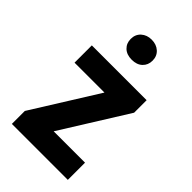

<svg xmlns="http://www.w3.org/2000/svg" viewBox="-226 -826 905 905"><g transform="rotate(45 226.5 -373.5)"><path d="M203.1 -114.7H412.1V0H39.1V-86.4L243.2 -413.1H43.9V-528.3H409.2V-444.8ZM151.9 -679.7Q151.9 -710 172.4 -728.5Q192.9 -747.1 224.6 -747.1Q256.3 -747.1 276.9 -728.5Q297.4 -710 297.4 -679.7Q297.4 -650.4 277.8 -631.8Q258.3 -613.3 224.6 -613.3Q190.9 -613.3 171.4 -631.8Q151.9 -650.4 151.9 -679.7Z"/></g></svg>

Font: Roboto Condensed
Style: Bold
Weight: 700
Designer: Google
Version: Version 2.134; 2016